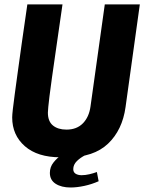

<svg xmlns="http://www.w3.org/2000/svg" viewBox="-20 -706 656 874"><path d="M255 10Q151 10 93.2 -40.5Q35.5 -91 35.5 -171.5Q35.5 -183 38.5 -209.2Q41.5 -235.5 47.2 -277.8Q53 -320 61 -379Q69 -438 79.8 -514.5Q90.5 -591 104.5 -686H264.5Q247.5 -568.5 235.8 -487Q224 -405.5 216.5 -352.2Q209 -299 205.2 -267.5Q201.5 -236 199.8 -219.2Q198 -202.5 198 -193.5Q198 -153.5 221 -134.8Q244 -116 282.5 -116Q329.5 -116 357.5 -144.8Q385.5 -173.5 392 -221.5L457 -686H616.5L551.5 -218.5Q537 -114 471.8 -52Q406.5 10 287 10ZM301.5 147.5Q259.5 147.5 233.2 130.5Q207 113.5 207 81Q207 54 223.8 33.2Q240.5 12.5 259.5 0H369Q346.5 11 330 27.2Q313.5 43.5 313.5 64Q313.5 78 324.2 84.8Q335 91.5 351.5 91.5Q368.5 91.5 386.8 87.2Q405 83 421 77L429 119Q397.5 133 363.8 140.2Q330 147.5 301.5 147.5Z"/></svg>

Font: Chivo Mono Medium
Style: Italic
Weight: 500
Italic angle: -8.05°
Monospace: yes
Designer: Hector Gatti
Foundry: Omnibus-Type
Version: Version 1.008